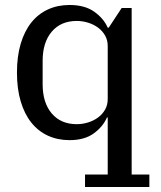

<svg xmlns="http://www.w3.org/2000/svg" viewBox="-20 -550 644 770"><path d="M321 150H412V-79H409Q393 -42 356 -15Q319 12 259 12Q211 12 172 -6Q133 -24 105.5 -58.5Q78 -93 63 -143.5Q48 -194 48 -259Q48 -324 63 -374.5Q78 -425 105.5 -459.5Q133 -494 172 -512Q211 -530 259 -530Q320 -530 358 -503Q396 -476 412 -439H416L468 -518H508V150H579V200H321ZM288 -52Q311 -52 333.5 -59Q356 -66 373.5 -79Q391 -92 401.5 -110.5Q412 -129 412 -153V-365Q412 -389 401.5 -407.5Q391 -426 373.5 -439Q356 -452 333.5 -459Q311 -466 288 -466Q224 -466 187.5 -423Q151 -380 151 -306V-212Q151 -138 187.5 -95Q224 -52 288 -52Z"/></svg>

Font: IBM Plex Serif Text
Style: Regular
Weight: 450
Designer: Mike Abbink, Paul van der Laan, Pieter van Rosmalen
Foundry: Bold Monday
Version: Version 3.001